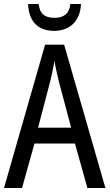

<svg xmlns="http://www.w3.org/2000/svg" viewBox="-20 -938 547 958"><path d="M384 -918H331C326 -868 296 -849 252 -849C205 -849 178 -868 173 -918H120C124 -831 169 -784 250 -784C331 -784 381 -836 384 -918ZM416 0H506L300 -715H205L0 0H90L152 -222H354ZM274 -530 335 -301H170L230 -530C238 -562 246 -600 252 -634C256 -605 267 -560 274 -530Z"/></svg>

Font: Noto Sans Georgian Condensed
Style: Regular
Weight: 400
Width: 3
Designer: Monotype Design Team, Akaki Razmadze
Foundry: Google LLC
Version: Version 2.005